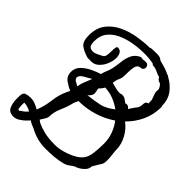

<svg xmlns="http://www.w3.org/2000/svg" viewBox="-196 -752 885 885"><g transform="rotate(45 246.5 -309.5)"><path d="M44 27Q15 27 6 5.5Q-3 -16 -3 -38V-59Q-3 -82 10 -86.5Q23 -91 39 -91Q56 -91 70 -85.5Q84 -80 97 -72Q112 -108 117 -150.5Q122 -193 139 -228Q144 -236 145 -243Q128 -249 107 -264Q86 -279 86 -307Q86 -332 103.5 -349.5Q121 -367 145.5 -379Q170 -391 191 -397Q195 -414 201.5 -428.5Q208 -443 211 -460Q215 -481 217.5 -504.5Q220 -528 229.5 -548.5Q239 -569 260 -580Q266 -583 270 -583Q274 -583 278 -581Q288 -583 298 -583Q307 -583 312 -577.5Q317 -572 317 -564Q317 -558 312.5 -552.5Q308 -547 299 -547Q285 -546 280 -534Q275 -522 274 -504.5Q273 -487 273 -470Q273 -453 268 -443Q263 -433 261 -424Q259 -415 258 -407Q272 -404 285.5 -400Q299 -396 313 -396Q317 -396 320.5 -397.5Q324 -399 328 -399Q341 -399 348.5 -393.5Q356 -388 366 -381Q370 -383 373 -383Q386 -383 393 -371Q401 -383 408 -393.5Q415 -404 420 -409Q426 -420 426 -430Q426 -440 428.5 -447Q431 -454 442 -456Q442 -462 441.5 -467.5Q441 -473 441 -479L431 -507Q429 -512 428.5 -515.5Q428 -519 428 -521Q428 -524 428.5 -526.5Q429 -529 429 -532Q429 -534 428 -538Q427 -542 423 -548Q421 -551 418.5 -554Q416 -557 414 -559L410 -560Q396 -564 391 -576L390 -577Q375 -581 361 -588Q347 -595 331 -595L326 -600Q298 -606 268 -606Q232 -606 196 -600Q160 -594 129.5 -580Q99 -566 80.5 -542.5Q62 -519 62 -484Q62 -462 68 -453Q74 -444 93 -444Q101 -444 116 -451Q131 -458 138 -462Q147 -467 149 -479Q151 -491 151 -505Q151 -519 152.5 -529Q154 -539 161 -539Q175 -539 182 -528Q189 -517 189 -500Q189 -480 180 -458Q171 -436 155 -421Q139 -406 117 -406Q112 -407 105.5 -406.5Q99 -406 93 -407Q62 -416 43.5 -430Q25 -444 25 -484Q25 -533 49.5 -564Q74 -595 111.5 -612Q149 -629 190 -635.5Q231 -642 264 -642Q269 -645 275 -645Q282 -645 290.5 -645.5Q299 -646 306 -646Q317 -646 325.5 -644Q334 -642 341 -635Q358 -631 375.5 -625.5Q393 -620 409 -612Q414 -612 419 -607Q451 -590 472 -562.5Q493 -535 494 -494Q496 -490 496 -488Q496 -437 476.5 -395Q457 -353 424 -321Q451 -302 469.5 -268.5Q488 -235 488 -199Q488 -189 490.5 -171.5Q493 -154 493 -137Q493 -127 491.5 -118.5Q490 -110 485 -104Q484 -103 478.5 -94Q473 -85 468 -76Q463 -67 462 -66Q462 -51 452 -39.5Q442 -28 429.5 -20.5Q417 -13 408 -11Q397 -5 387 3Q377 11 364 15Q333 23 307 25Q281 27 253 27Q197 27 147 -1Q129 -7 115 -16L113 -17Q108 -11 103 -6Q98 -1 96 1Q86 10 72.5 18.5Q59 27 44 27ZM216 -284Q260 -289 289 -295.5Q318 -302 352 -328H354Q332 -345 305 -355.5Q278 -366 249 -367Q246 -362 242 -356Q238 -350 231 -343Q230 -342 229.5 -341Q229 -340 229 -340Q231 -332 232.5 -325.5Q234 -319 234 -314Q234 -299 216 -284ZM154 -280Q156 -288 157.5 -296.5Q159 -305 163 -313Q167 -324 171 -333.5Q175 -343 179 -353Q163 -344 143 -332.5Q123 -321 123 -307Q123 -297 136 -290Q149 -283 154 -280ZM270 -16Q295 -16 322 -23.5Q349 -31 372.5 -43.5Q396 -56 408 -72Q421 -89 424.5 -120Q428 -151 428 -180Q428 -212 417.5 -240.5Q407 -269 389 -292Q350 -265 302.5 -250.5Q255 -236 206 -236Q203 -229 200 -223Q197 -217 195 -209Q188 -180 174.5 -150Q161 -120 161 -90Q161 -83 154.5 -72Q148 -61 140 -49L152 -40Q173 -30 201.5 -23Q230 -16 270 -16ZM44 -11H45L50 -16Q67 -26 79 -41Q70 -46 60 -49.5Q50 -53 39 -54H34V-34Q34 -27 35.5 -18.5Q37 -10 44 -11Z"/></g></svg>

Font: Are You Serious
Style: Regular
Weight: 400
Designer: Robert E. Leuschke
Foundry: Robert E. Leuschke
Version: Version 1.100